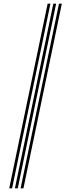

<svg xmlns="http://www.w3.org/2000/svg" viewBox="-20 -820 385 1040"><path d="M91.5 200 299.5 -800H314.8L107 200ZM30 200 238 -800H253.2L45.5 200ZM60.8 200 268.8 -800H284L76.2 200Z"/></svg>

Font: Big Shoulders Inline Display Thin Medium
Style: Regular
Weight: 500
Version: Version 2.002